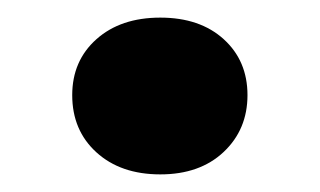

<svg xmlns="http://www.w3.org/2000/svg" viewBox="-20 -412 363 218"><path d="M162 -214Q117 -214 89.5 -239Q62 -264 62 -304Q62 -343 89.5 -367.5Q117 -392 162 -392Q207 -392 234 -367.5Q261 -343 261 -304Q261 -265 234 -239.5Q207 -214 162 -214Z"/></svg>

Font: Literata 72pt ExtraBold
Style: Regular
Weight: 800
Designer: Latin by Veronika Burian and Jose Scaglione. Greek by Irene Vlachou. Cyrillic by Vera Evstafieva.
Foundry: TypeTogether
Version: Version 3.002